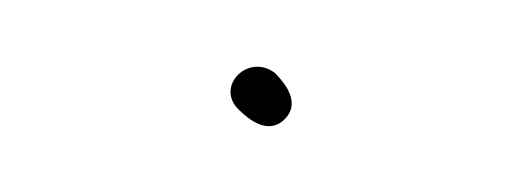

<svg xmlns="http://www.w3.org/2000/svg" viewBox="-20 -67 157 58"><path d="M52 -34C55 -31 61 -26 66 -31C71 -36 66 -42 63 -45C55 -51 45 -41 52 -34Z"/></svg>

Font: Electronic
Style: UltTh
Weight: 100
Version: Version 1.011